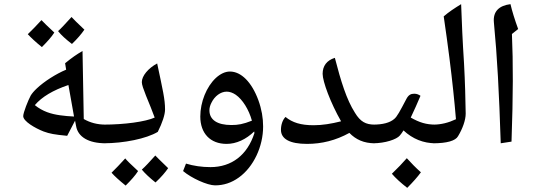

<svg xmlns="http://www.w3.org/2000/svg" viewBox="-20 -829 2578 926"><path d="M327 -617C352 -641 372 -664 387 -686C354 -717 334 -737 325 -747C294 -713 273 -690 260 -679C276 -659 298 -639 327 -617ZM182 -602C208 -628 228 -650 242 -672C210 -701 190 -722 180 -732C155 -705 134 -683 114 -664C130 -647 152 -626 182 -602ZM489 -138C494 -138 497 -141 497 -146V-220C497 -225 494 -228 489 -228C450 -228 415 -237 384 -255C382 -364 380 -474 378 -583C350 -567 327 -551 294 -524L299 -493C249 -472 193 -436 158 -403C144 -390 134 -378 128 -368C116 -346 92 -286 92 -269C92 -244 149 -211 190 -195C220 -184 242 -180 304 -174L342 -247L347 -221C356 -168 408 -138 489 -138ZM337 -267C314 -268 291 -270 270 -273C227 -279 186 -291 148 -322C182 -362 236 -394 310 -419C320 -364 329 -313 337 -267Z M480 -138C577 -138 686 -160 741 -193C763 -237 776 -276 776 -301C776 -351 765 -395 738 -523C695 -500 664 -463 664 -433C664 -420 672 -399 684 -368C700 -329 716 -290 726 -262C682 -242 580 -228 480 -228C474 -228 472 -225 472 -220V-146C472 -141 474 -138 480 -138ZM730 51C758 25 778 1 791 -18C754 -53 734 -74 729 -79C702 -49 681 -26 664 -11C679 7 701 28 730 51ZM586 66C612 40 632 18 646 -4C611 -36 590 -57 584 -65C559 -38 538 -15 518 4C532 20 555 41 586 66Z M1017 65C1058 65 1096 53 1132 27C1203 -24 1249 -122 1249 -219C1249 -260 1242 -302 1226 -346C1194 -433 1143 -484 1089 -484C1066 -484 1043 -473 1021 -453C976 -411 946 -337 946 -267C946 -186 994 -135 1073 -135C1120 -135 1167 -157 1206 -195L1207 -187C1173 -81 1097 -23 995 -23C953 -23 913 -29 877 -40L863 -4C903 30 980 65 1017 65ZM1096 -226C1028 -226 990 -251 990 -297C990 -308 993 -321 1000 -334C1015 -365 1044 -387 1073 -387C1088 -387 1102 -382 1117 -372C1150 -349 1180 -301 1195 -247C1152 -230 1128 -226 1096 -226Z M1461 -135C1532 -135 1600 -152 1665 -188C1696 -156 1735 -138 1787 -138C1793 -138 1796 -141 1796 -146V-220C1796 -225 1793 -228 1787 -228C1744 -228 1718 -242 1692 -285C1651 -349 1624 -438 1595 -550C1556 -538 1536 -511 1536 -473C1536 -436 1574 -333 1625 -244C1578 -232 1534 -225 1493 -225C1430 -225 1390 -238 1357 -265C1343 -251 1335 -227 1335 -203C1335 -159 1377 -135 1461 -135Z M1779 -138C1838 -138 1893 -157 1908 -175C1914 -182 1920 -190 1926 -200C1970 -159 2022 -138 2080 -138C2085 -138 2088 -141 2088 -146V-220C2088 -225 2085 -228 2080 -228C2036 -228 2003 -238 1961 -262C1978 -297 1993 -332 2008 -367C1999 -373 1990 -377 1978 -377C1962 -377 1950 -372 1939 -350C1909 -293 1895 -266 1881 -255C1860 -237 1826 -228 1779 -228C1773 -228 1771 -225 1771 -220V-146C1771 -141 1773 -138 1779 -138ZM1944 77C1972 49 1994 24 2010 2C1985 -20 1963 -43 1942 -66C1922 -43 1899 -19 1870 9C1888 30 1912 52 1944 77Z M2070 -138C2135 -138 2177 -150 2189 -172C2211 -208 2226 -250 2226 -281C2225 -349 2223 -430 2218 -523C2211 -629 2207 -724 2204 -809C2173 -790 2144 -771 2120 -750C2141 -607 2156 -487 2166 -391C2171 -346 2175 -300 2179 -254C2143 -237 2107 -228 2070 -228C2064 -228 2062 -225 2062 -220V-146C2062 -141 2064 -138 2070 -138Z M2395 -138 2447 -146C2455 -370 2455 -528 2449 -665L2479 -689C2463 -733 2449 -778 2442 -809C2387 -802 2357 -774 2362 -721C2378 -555 2387 -386 2395 -138Z"/></svg>

Font: Noto Naskh Arabic UI Medium
Style: Regular
Weight: 500
Designer: Monotype Design Team, David Williams, Mohamad Dakak and Nizar Qandah
Foundry: Monotype Imaging Inc.
Version: Version 2.014